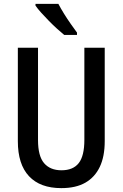

<svg xmlns="http://www.w3.org/2000/svg" viewBox="-20 -960 632 990"><path d="M520 -232Q520 -153 494.5 -99.5Q469 -46 420 -18Q371 10 296 10Q187 10 129.5 -51.5Q72 -113 72 -232V-714H176V-238Q176 -155 207.5 -118.5Q239 -82 297 -82Q357 -82 386 -119Q415 -156 415 -239V-714H520ZM281 -940Q293 -917 310 -889.5Q327 -862 345 -836.5Q363 -811 377 -792V-780H311Q295 -793 274 -812Q253 -831 231.5 -853Q210 -875 192 -895Q174 -915 163 -931V-940Z"/></svg>

Font: Noto Sans Bengali Condensed Medium
Style: Regular
Weight: 500
Width: 3
Designer: Jelle Bosma - Monotype Design Team
Foundry: Monotype Imaging Inc.
Version: Version 2.003